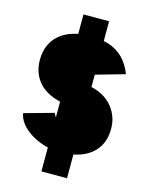

<svg xmlns="http://www.w3.org/2000/svg" viewBox="-129 -860 805 1043"><g transform="rotate(15 273.0 -338.5)"><path d="M277 -24Q218 -24 164 -45Q110 -66 73.5 -101Q37 -136 30 -177L196 -223Q204 -201 223.5 -185Q243 -169 275 -167Q300 -166 319.5 -180.5Q339 -195 339 -219Q339 -234 327.5 -248Q316 -262 292 -268L197 -292Q148 -305 113.5 -331Q79 -357 61 -395Q43 -433 43 -480Q43 -572 104.5 -624Q166 -676 277 -676Q336 -676 381.5 -661Q427 -646 460.5 -613Q494 -580 515 -526L350 -479Q346 -496 327.5 -514.5Q309 -533 277 -533Q247 -533 230.5 -519.5Q214 -506 214 -480Q214 -464 227.5 -452Q241 -440 266 -433L361 -408Q433 -389 473.5 -337.5Q514 -286 514 -218Q514 -156 485.5 -112.5Q457 -69 404 -46.5Q351 -24 277 -24ZM208 103V-780H352V103Z"/></g></svg>

Font: Figtree Light Black
Style: Regular
Weight: 900
Version: Version 2.000